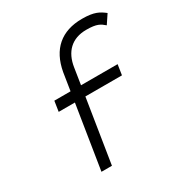

<svg xmlns="http://www.w3.org/2000/svg" viewBox="-150 -752 793 841"><g transform="rotate(-30 246.5 -331.5)"><path d="M91 -341H173L122 -20H175L226 -341H411L419 -393H234L247 -476C258 -548 301 -592 375 -592C429 -592 443 -581 463 -564L493 -609C467 -629 445 -643 383 -643C278 -643 214 -587 195 -482L181 -393H99Z"/></g></svg>

Font: Charger Sport
Style: ExLitObl
Weight: 200
Designer: Jasper
Foundry: Cannot Into Space Fonts
Version: Version 1.1